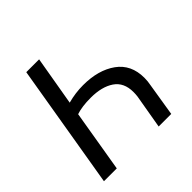

<svg xmlns="http://www.w3.org/2000/svg" viewBox="-183 -883 1047 1047"><g transform="rotate(-45 340.0 -360.0)"><path d="M163 -720H262L213 -435Q272 -451 332 -451Q449 -451 523 -398Q597 -345 597 -243Q597 -216 592 -192L561 0H464L498 -197Q500 -213 500 -230Q500 -304 449 -338.5Q398 -373 313 -373Q245 -373 201 -358L141 0H42Z"/></g></svg>

Font: Nebula Sans Medium
Style: Regular
Weight: 500
Italic angle: -9°
Designer: Paul D. Hunt for Adobe (as Source Sans)
Foundry: Nebula Entertainment & Broadcasting LLC
Version: Version 1.010